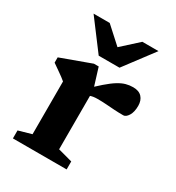

<svg xmlns="http://www.w3.org/2000/svg" viewBox="-172 -822 850 927"><g transform="rotate(30 252.5 -358.0)"><path d="M421 -504.5Q453.5 -504.5 470 -486.5Q486.5 -468.5 486.5 -438.5Q486.5 -404 473.8 -383.5Q461 -363 446.5 -363Q420 -363 396.2 -364.5Q372.5 -366 349.2 -367.8Q326 -369.5 300.5 -369.5Q287 -369.5 276 -367.8Q265 -366 254 -361.5Q243 -357 230 -348.5L215.5 -373Q257 -414.5 286.8 -440.2Q316.5 -466 339.2 -480Q362 -494 381.2 -499.2Q400.5 -504.5 421 -504.5ZM260.5 -396.5V-66L340.5 -44.5V0H41V-44.5L113 -65V-359Q106.5 -365 94.2 -374Q82 -383 66.2 -394Q50.5 -405 32.5 -417.5V-447L199.5 -508H226ZM275.5 -618H240.5L349 -716.5H439L316 -553H200L77 -716.5H167Z"/></g></svg>

Font: Newsreader 9pt SemiBold
Style: Regular
Weight: 600
Designer: Hugues Gentile
Foundry: Production Type
Version: Version 1.003